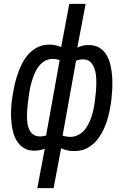

<svg xmlns="http://www.w3.org/2000/svg" viewBox="-20 -770 655 993"><path d="M41.5 -251 40 -240.7C38.6 -226.1 37.6 -210 37.1 -191.9C36.6 -173.8 37.1 -155.3 39.1 -136.7C40.5 -118.2 43.9 -100.1 48.8 -83C53.7 -65.4 61 -49.8 70.3 -36.1C79.6 -22.5 91.3 -11.7 105.5 -3.4C119.6 5.4 137.2 9.3 157.7 9.3C167 9.3 176.3 8.3 185.1 6.8C193.8 4.9 202.6 2.4 211.4 0L172.9 203.1H257.3L295.9 -2.9C306.2 1.5 316.9 5.4 327.6 7.8C338.4 10.3 349.6 11.2 360.8 11.2C382.8 11.7 402.8 8.3 420.4 1C438 -6.8 453.6 -17.1 467.3 -30.3C480.5 -43 492.2 -58.1 502.4 -75.7C512.7 -92.8 521 -111.3 528.3 -130.4C535.2 -149.4 540.5 -168.5 544.9 -188.5C549.3 -208 552.2 -226.6 554.7 -244.6L556.2 -255.4C557.6 -270.5 559.1 -287.6 560.5 -307.6C561.5 -327.1 561.5 -347.2 560.5 -368.2C559.1 -389.2 556.6 -409.7 552.2 -429.7C547.9 -449.7 541.5 -467.3 532.2 -483.4C522.9 -499.5 510.7 -512.2 496.1 -522C481 -531.7 462.4 -536.6 440.4 -537.1C430.2 -537.6 419.9 -536.6 409.7 -534.2C399.4 -531.7 389.6 -528.3 379.9 -523.9L422.9 -750H338.4L296.4 -526.9C287.1 -530.3 277.8 -533.2 268.6 -535.6C259.3 -537.6 250 -538.6 239.7 -539.1C215.8 -539.6 194.8 -535.6 176.8 -526.9C158.2 -517.6 142.1 -505.4 127.9 -490.2C113.8 -475.1 102.1 -457.5 92.3 -437.5C82.5 -417.5 74.2 -396.5 67.4 -375C60.5 -353.5 55.2 -332 51.3 -310.5C46.9 -289.1 43.9 -269 41.5 -251ZM124.5 -241.2 126 -251.5C127.4 -263.7 129.4 -277.3 131.8 -293C134.3 -308.1 137.2 -323.7 141.6 -339.8C146 -356 151.4 -371.6 157.7 -387.2C164.1 -402.3 171.9 -416 181.2 -427.7C190.4 -439.5 201.2 -448.7 213.9 -456.1C226.6 -462.9 241.2 -465.8 257.8 -465.3C263.2 -464.8 268.6 -464.4 273.4 -463.4L288.6 -459L218.3 -68.8C212.4 -67.4 206.5 -66.4 201.2 -65.4C195.3 -64.5 189.5 -64 183.6 -64.5C170.4 -64.9 159.2 -68.4 150.9 -75.2C142.6 -81.5 135.7 -89.8 131.3 -100.1C126.5 -110.4 123 -121.6 121.6 -134.8C120.1 -147.5 119.1 -160.2 119.6 -173.3C119.6 -186 120.1 -198.2 121.6 -210.4ZM471.7 -257.3 470.7 -247.1C469.2 -234.9 466.8 -221.7 464.4 -208C461.4 -193.8 457.5 -180.2 453.1 -166.5C448.7 -152.3 442.9 -139.2 436.5 -127C430.2 -114.3 422.4 -103 413.1 -93.3C403.8 -83.5 393.1 -75.7 380.9 -70.3C368.7 -64.5 355 -61.5 339.4 -62C326.7 -62.5 314.9 -64.9 303.7 -68.4L373.5 -456.5C379.9 -458.5 386.2 -460 392.6 -461.4C398.9 -462.9 405.3 -463.4 411.6 -462.9C425.8 -462.4 437.5 -458 446.3 -450.2C455.1 -442.4 461.9 -432.1 466.8 -419.9C471.7 -407.7 475.1 -394 476.6 -378.9C478 -363.8 478.5 -348.6 478 -333.5C477.5 -318.4 477.1 -303.7 475.6 -290.5Z"/></svg>

Font: Roboto Condensed
Style: Italic
Weight: 400
Designer: Google
Version: Version 1.000;PS 001.000;hotconv 1.0.88;makeotf.lib2.5.64775